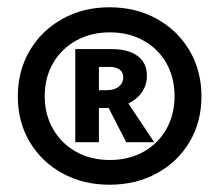

<svg xmlns="http://www.w3.org/2000/svg" viewBox="-20 -730 603 528"><path d="M281 -222Q209 -222 151.5 -253.5Q94 -285 61.5 -340Q29 -395 29 -465Q29 -535 61.5 -590.5Q94 -646 151.5 -678Q209 -710 281 -710Q354 -710 411.5 -678Q469 -646 501.5 -590.5Q534 -535 534 -465Q534 -395 501.5 -340Q469 -285 411.5 -253.5Q354 -222 281 -222ZM282 -290Q334 -290 374.5 -312.5Q415 -335 437.5 -375Q460 -415 460 -465Q460 -517 437.5 -556.5Q415 -596 374.5 -618.5Q334 -641 282 -641Q230 -641 189.5 -618.5Q149 -596 126 -556.5Q103 -517 103 -465Q103 -415 126 -375Q149 -335 189.5 -312.5Q230 -290 282 -290ZM187 -339V-595H287Q333 -595 358.5 -576Q384 -557 384 -522Q384 -483 353 -458Q322 -433 270 -433H188V-482H273Q295 -482 307 -492Q319 -502 319 -518Q319 -531 309 -538.5Q299 -546 281 -546H252V-339ZM327 -339 265 -460 322 -462 404 -339Z"/></svg>

Font: Ysabeau Infant ExtraBold
Style: Regular
Weight: 800
Designer: Christian Thalmann (Catharsis Fonts)
Version: Version 2.001;gftools[0.9.30]; featfreeze: ss01,ss02,lnum